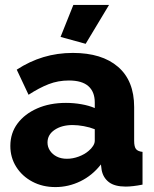

<svg xmlns="http://www.w3.org/2000/svg" viewBox="-20 -750 626 780"><path d="M22 -157Q22 -209 51 -248Q80 -287 131 -309.5Q182 -332 248 -332Q280 -332 311 -326.5Q342 -321 365 -311V-334Q365 -377 339 -400Q313 -423 260 -423Q216 -423 177.5 -408Q139 -393 96 -365L48 -467Q100 -501 156.5 -518Q213 -535 276 -535Q394 -535 459.5 -478.5Q525 -422 525 -315V-178Q525 -154 532.5 -144.5Q540 -135 559 -133V0Q539 4 521.5 6Q504 8 491 8Q446 8 422.5 -10Q399 -28 393 -59L390 -82Q355 -37 306.5 -13.5Q258 10 205 10Q153 10 111.5 -12Q70 -34 46 -72Q22 -110 22 -157ZM340 -137Q351 -146 358 -157Q365 -168 365 -178V-225Q345 -233 320.5 -237.5Q296 -242 275 -242Q231 -242 202 -222.5Q173 -203 173 -171Q173 -153 183 -138Q193 -123 210.5 -114Q228 -105 252 -105Q276 -105 300 -114Q324 -123 340 -137ZM328 -572 226 -600 278 -730H423Z"/></svg>

Font: Raleway Thin ExtraBold
Style: Regular
Weight: 800
Version: Version 4.026